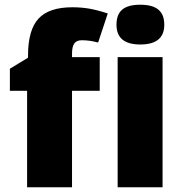

<svg xmlns="http://www.w3.org/2000/svg" viewBox="-20 -796 778 816"><path d="M670.9 -553.2H480V0H670.9ZM475.1 -690.9C475.1 -634.8 508.8 -606.9 576.2 -606.9C644 -606.9 678.2 -634.8 678.2 -690.9C678.2 -747.1 647 -775.9 576.2 -775.9C505.4 -775.9 475.1 -748 475.1 -690.9ZM403.8 -553.2H286.1V-567.9C286.1 -608.4 298.8 -625 328.1 -625C350.6 -625 373.5 -621.6 397 -615.2L438 -738.8C408.2 -748.5 381.8 -755.4 359.4 -759.3C336.4 -763.2 312.5 -765.1 287.1 -765.1C221.2 -765.1 173.8 -749 144 -717.3C114.3 -685.5 99.1 -632.8 99.1 -560.1V-550.8L22 -503.9V-410.2H95.2V0H286.1V-410.2H403.8Z"/></svg>

Font: Sahel Black
Style: Bold
Weight: 900
Foundry: Saber Rastikerdar (saber.rastikerdar@gmail.com)
Version: Version 3.4.0